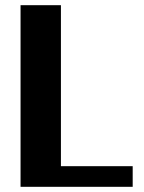

<svg xmlns="http://www.w3.org/2000/svg" viewBox="-20 -720 555 740"><path d="M59.2 0V-700H214.8V-79.5H491.4V0Z"/></svg>

Font: Sutasoma
Style: Regular
Weight: 400
Designer: Izhar Fathurrohim, Akbar Rohmanto, Arusyal Khofiqoini
Foundry: Kiwari Kolektiv
Version: Version 1.102